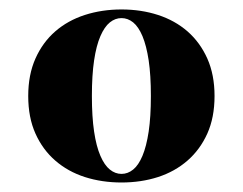

<svg xmlns="http://www.w3.org/2000/svg" viewBox="-20 -742 508 402"><path d="M234.4 -722.2Q275.4 -722.2 310.8 -710.7Q346.2 -699.2 372.6 -676.3Q398.9 -653.3 414.1 -619.4Q429.2 -585.4 429.2 -541Q429.2 -496.1 414.1 -462.4Q398.9 -428.7 372.6 -405.8Q346.2 -382.8 310.8 -371.3Q275.4 -359.9 234.4 -359.9Q193.4 -359.9 157.7 -371.3Q122.1 -382.8 95.7 -405.8Q69.3 -428.7 54.2 -462.4Q39.1 -496.1 39.1 -541Q39.1 -585.4 54.2 -619.4Q69.3 -653.3 95.7 -676.3Q122.1 -699.2 157.7 -710.7Q193.4 -722.2 234.4 -722.2ZM234.4 -704.1Q221.2 -704.1 210 -695.1Q198.7 -686 190.2 -666.3Q181.6 -646.5 177 -615.5Q172.4 -584.5 172.4 -541Q172.4 -497.6 177 -466.6Q181.6 -435.5 190.2 -415.8Q198.7 -396 210 -387Q221.2 -377.9 234.4 -377.9Q247.6 -377.9 258.8 -387Q270 -396 278.3 -415.8Q286.6 -435.5 291.3 -466.6Q295.9 -497.6 295.9 -541Q295.9 -584.5 291.3 -615.5Q286.6 -646.5 278.3 -666.3Q270 -686 258.8 -695.1Q247.6 -704.1 234.4 -704.1Z"/></svg>

Font: SVN-Playfair Display
Style: Bold
Weight: 700
Designer: Claus Eggers Sørensen
Foundry: Claus Eggers Sørensen
Version: Version 1.004;PS 001.004;hotconv 1.0.70;makeotf.lib2.5.58329